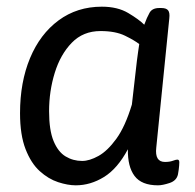

<svg xmlns="http://www.w3.org/2000/svg" viewBox="-20 -549 585 575"><path d="M207 6Q183 6 154 -3.5Q125 -13 99 -36.5Q73 -60 56.5 -102.5Q40 -145 40 -210Q40 -303 70 -375Q100 -447 155.5 -488Q211 -529 285 -529Q332 -529 364 -510Q396 -491 412 -475Q420 -497 428 -511Q436 -525 457 -525H463Q478 -525 483.5 -518Q489 -511 487 -494L448 -107Q443 -64 474 -64Q488 -64 497.5 -67.5Q507 -71 511 -71Q517 -71 517 -63Q517 -62 516.5 -53Q516 -44 513 -27Q509 -8 488 -1Q467 6 453 6Q404 6 383 -22Q362 -50 363 -102Q332 -44 291.5 -19Q251 6 207 6ZM226 -67Q248 -67 275 -82Q302 -97 328.5 -133.5Q355 -170 375 -236L390 -367Q392 -381 393.5 -393Q395 -405 397 -417Q383 -428 354.5 -442Q326 -456 281 -456Q229 -456 195 -421Q161 -386 144 -331Q127 -276 127 -216Q127 -159 140.5 -126.5Q154 -94 176.5 -80.5Q199 -67 226 -67Z"/></svg>

Font: Asap
Style: Italic
Weight: 400
Italic angle: -6°
Designer: Pablo Cosgaya
Foundry: Omnibus-Type
Version: Version 3.001; ttfautohint (v1.8.3)